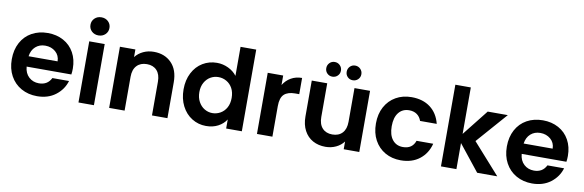

<svg xmlns="http://www.w3.org/2000/svg" viewBox="-53 -1244 5209 1713"><g transform="rotate(10 2551.0 -387.5)"><path d="M584 -289Q584 -259 580 -235H175Q180 -175 217 -141Q254 -107 308 -107Q386 -107 419 -174H570Q546 -94 478 -42.5Q410 9 311 9Q231 9 167.5 -26.5Q104 -62 68.5 -127Q33 -192 33 -277Q33 -363 68 -428Q103 -493 166 -528Q229 -563 311 -563Q390 -563 452.5 -529Q515 -495 549.5 -432.5Q584 -370 584 -289ZM439 -329Q438 -383 400 -415.5Q362 -448 307 -448Q255 -448 219.5 -416.5Q184 -385 176 -329Z M757 -620Q720 -620 695.5 -643.5Q671 -667 671 -702Q671 -737 695.5 -760.5Q720 -784 757 -784Q794 -784 818.5 -760.5Q843 -737 843 -702Q843 -667 818.5 -643.5Q794 -620 757 -620ZM826 -554V0H686V-554Z M1271 -562Q1370 -562 1431 -499.5Q1492 -437 1492 -325V0H1352V-306Q1352 -372 1319 -407.5Q1286 -443 1229 -443Q1171 -443 1137.5 -407.5Q1104 -372 1104 -306V0H964V-554H1104V-485Q1132 -521 1175.5 -541.5Q1219 -562 1271 -562Z M1589 -279Q1589 -363 1622.5 -428Q1656 -493 1714 -528Q1772 -563 1843 -563Q1897 -563 1946 -539.5Q1995 -516 2024 -477V-740H2166V0H2024V-82Q1998 -41 1951 -16Q1904 9 1842 9Q1772 9 1714 -27Q1656 -63 1622.5 -128.5Q1589 -194 1589 -279ZM2025 -277Q2025 -328 2005 -364.5Q1985 -401 1951 -420.5Q1917 -440 1878 -440Q1839 -440 1806 -421Q1773 -402 1752.5 -365.5Q1732 -329 1732 -279Q1732 -229 1752.5 -191.5Q1773 -154 1806.5 -134Q1840 -114 1878 -114Q1917 -114 1951 -133.5Q1985 -153 2005 -189.5Q2025 -226 2025 -277Z M2443 -468Q2470 -512 2513.5 -537Q2557 -562 2613 -562V-415H2576Q2510 -415 2476.5 -384Q2443 -353 2443 -276V0H2303V-554H2443Z M3230 -554V0H3089V-70Q3062 -34 3018.5 -13.5Q2975 7 2924 7Q2859 7 2809 -20.5Q2759 -48 2730.5 -101.5Q2702 -155 2702 -229V-554H2842V-249Q2842 -183 2875 -147.5Q2908 -112 2965 -112Q3023 -112 3056 -147.5Q3089 -183 3089 -249V-554ZM2876 -620Q2848 -620 2829 -639Q2810 -658 2810 -686Q2810 -714 2829 -733.5Q2848 -753 2876 -753Q2904 -753 2923.5 -733.5Q2943 -714 2943 -686Q2943 -658 2923.5 -639Q2904 -620 2876 -620ZM3061 -620Q3033 -620 3014 -639Q2995 -658 2995 -686Q2995 -714 3014 -733.5Q3033 -753 3061 -753Q3089 -753 3108.5 -733.5Q3128 -714 3128 -686Q3128 -658 3108.5 -639Q3089 -620 3061 -620Z M3332 -277Q3332 -363 3367 -427.5Q3402 -492 3464 -527.5Q3526 -563 3606 -563Q3709 -563 3776.5 -511.5Q3844 -460 3867 -367H3716Q3704 -403 3675.5 -423.5Q3647 -444 3605 -444Q3545 -444 3510 -400.5Q3475 -357 3475 -277Q3475 -198 3510 -154.5Q3545 -111 3605 -111Q3690 -111 3716 -187H3867Q3844 -97 3776 -44Q3708 9 3606 9Q3526 9 3464 -26.5Q3402 -62 3367 -126.5Q3332 -191 3332 -277Z M4298 0 4110 -236V0H3970V-740H4110V-319L4296 -554H4478L4234 -276L4480 0Z M5069 -289Q5069 -259 5065 -235H4660Q4665 -175 4702 -141Q4739 -107 4793 -107Q4871 -107 4904 -174H5055Q5031 -94 4963 -42.5Q4895 9 4796 9Q4716 9 4652.5 -26.5Q4589 -62 4553.5 -127Q4518 -192 4518 -277Q4518 -363 4553 -428Q4588 -493 4651 -528Q4714 -563 4796 -563Q4875 -563 4937.5 -529Q5000 -495 5034.5 -432.5Q5069 -370 5069 -289ZM4924 -329Q4923 -383 4885 -415.5Q4847 -448 4792 -448Q4740 -448 4704.5 -416.5Q4669 -385 4661 -329Z"/></g></svg>

Font: MSTAGE SemiBold
Style: Regular
Weight: 600
Designer: Ninad Kale (Devanagari), Jonny Pinhorn (Latin)
Foundry: Indian Type Foundry
Version: 4.004